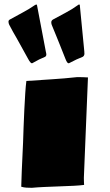

<svg xmlns="http://www.w3.org/2000/svg" viewBox="-20 -852 501 874"><path d="M124.5 2.9Q112.3 2.9 100.3 2.2Q88.4 1.5 76.7 -2Q76.7 -20.5 79.1 -74Q81.5 -127.4 85 -203.1Q85.9 -234.9 87.4 -274.2Q88.9 -313.5 90.8 -353.8Q92.8 -394 95 -428.2Q97.2 -462.4 100.1 -483.4Q156.2 -487.3 214.8 -491Q273.4 -494.6 331.5 -501H333.5Q356.9 -501 380.4 -499.5L361.8 -43.5V-40Q361.8 -32.7 362.1 -25.4Q362.3 -18.1 362.8 -10.3Q345.2 -7.8 316.2 -6.3Q287.1 -4.9 252.7 -3.7Q218.3 -2.4 184.6 -1Q150.9 0.5 125 2.9ZM125 -564Q118.7 -564 107.9 -584.2Q97.2 -604.5 71.3 -650.4Q60.5 -670.4 53.5 -682.4Q46.4 -694.3 39.6 -706.5Q32.7 -718.8 22 -739.3Q18.6 -746.6 18.6 -753.4Q18.6 -760.3 25.9 -763.7Q52.7 -778.8 83 -794.9Q113.3 -811 140.1 -829.6Q145 -831.5 145.5 -831.5Q147.5 -831.5 148.4 -828.6L188.5 -617.7Q189.5 -613.3 190.2 -610.1Q190.9 -606.9 190.9 -604Q190.9 -596.7 185.1 -593.3Q169.9 -586.9 158.2 -581.3Q146.5 -575.7 128.9 -565.4Q127.4 -564 125 -564ZM292 -564Q285.6 -564 277.8 -584.2Q270 -604.5 251.5 -650.4Q243.7 -670.4 238.5 -682.6Q233.4 -694.8 228.5 -707Q223.6 -719.2 215.3 -739.3Q213.4 -745.1 213.4 -750.5Q213.4 -758.8 222.2 -763.7Q249.5 -778.8 279.3 -794.4Q309.1 -810.1 335.9 -829.6Q335.9 -830.6 337.4 -830.6Q338.9 -830.6 338.9 -831.1Q339.4 -831.1 339.8 -831.3Q340.3 -831.5 340.3 -831.5Q343.3 -831.5 343.3 -828.6L363.8 -617.7Q363.8 -614.3 364 -612.1Q364.3 -609.9 364.3 -607.9Q364.3 -598.1 356.4 -593.3Q339.8 -586.9 328.1 -581.3Q316.4 -575.7 296.4 -565.4Q294.9 -564 292 -564Z"/></svg>

Font: Seymour One
Style: Regular
Weight: 400
Designer: Vernon Adams
Foundry: Vernon Adams
Version: Version 1.100; ttfautohint (v1.8.4.7-5d5b);gftools[0.9.33]